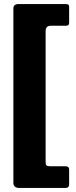

<svg xmlns="http://www.w3.org/2000/svg" viewBox="-20 -762 376 947"><path d="M46 -720Q46 -742 72 -742H306Q321 -742 321 -729V-649Q321 -635 306 -635H230Q205 -635 205 -608V37Q205 50 209.5 54Q214 58 226 58H303Q321 58 321 74V147Q321 165 303 165H75Q46 165 46 139V-720Z"/></svg>

Font: Libre Franklin Black
Style: Regular
Weight: 900
Designer: Pablo Impallari, Rodrigo Fuenzalida, Nhung Nguyen
Foundry: Impallari Type
Version: Version 3.000